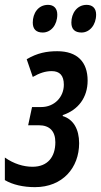

<svg xmlns="http://www.w3.org/2000/svg" viewBox="-40 -761 416 791"><path d="M296 -627C329 -627 356 -658 356 -701C356 -727 341 -741 317 -741C277 -741 254 -706 254 -668C254 -641 268 -627 296 -627ZM136 -627C170 -627 196 -658 196 -701C196 -727 181 -741 158 -741C117 -741 95 -706 95 -668C95 -641 109 -627 136 -627ZM104 10C218 10 286 -70 286 -171C286 -229 262 -270 218 -283L219 -287C282 -308 321 -359 321 -429C321 -506 278 -550 196 -550C153 -550 114 -543 70 -517L95 -444C123 -460 147 -468 173 -468C206 -468 223 -450 223 -412C223 -361 184 -320 130 -320H92L76 -245H120C165 -245 188 -220 188 -175C188 -114 156 -74 94 -74C57 -74 17 -86 -20 -112V-19C12 0 56 10 104 10Z"/></svg>

Font: Noto Sans UI Condensed Medium
Style: Italic
Weight: 500
Width: 3
Italic angle: -12°
Designer: Monotype Design Team
Foundry: Monotype Imaging Inc.
Version: Version 1.901